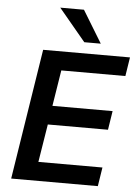

<svg xmlns="http://www.w3.org/2000/svg" viewBox="-61 -986 742 1033"><g transform="rotate(5 309.5 -469.5)"><path d="M39 0 150 -705H619L603 -603H257L226 -409H551L535 -307H210L177 -102H523L507 0ZM367 -765 222 -939H350L456 -765Z"/></g></svg>

Font: Nunito Sans
Style: Bold Italic
Weight: 700
Italic angle: -9°
Designer: Vernon Adams
Foundry: Vernon Adams
Version: Version 3.006; ttfautohint (v1.8.3)